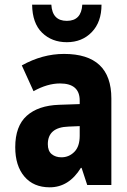

<svg xmlns="http://www.w3.org/2000/svg" viewBox="-20 -789 540 819"><path d="M192 10Q274 10 325 -73H328L352 0H455V-369Q455 -559 253 -559Q161 -559 73 -510L123 -400Q182 -433 236 -433Q320 -433 320 -360V-345L232 -342Q143 -339 94 -295Q45 -251 45 -161Q45 -82 84 -36Q123 10 192 10ZM242 -118Q217 -118 200.5 -131.5Q184 -145 184 -174Q184 -246 272 -249L320 -251V-210Q320 -164 297 -141Q274 -118 242 -118ZM265 -609Q330 -609 371.5 -652Q413 -695 413 -769H331Q327 -700 265 -700Q203 -700 199 -769H117Q118 -690 159.5 -649.5Q201 -609 265 -609Z"/></svg>

Font: Noto Sans Mono Condensed Extra
Style: Regular
Weight: 800
Width: 3
Designer: Monotype Design Team
Foundry: Monotype Imaging Inc.
Version: Version 1.900